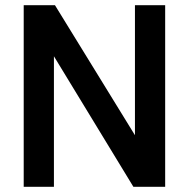

<svg xmlns="http://www.w3.org/2000/svg" viewBox="-20 -717 725 737"><path d="M71 -697H191L498 -198V-697H614V0H492L187 -501V0H71Z"/></svg>

Font: Hanken Grotesk SemiBold
Style: Regular
Weight: 600
Designer: Alfredo Marco Pradil
Foundry: Hanken Design Co.
Version: Version 3.014